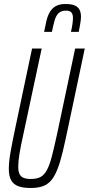

<svg xmlns="http://www.w3.org/2000/svg" viewBox="-20 -930 443 958"><path d="M133 8Q95 8 71 -1Q47 -10 35.5 -31Q24 -52 24 -87Q24 -123 33 -173.5Q42 -224 57 -295L140 -688H188L97 -262Q84 -204 77.5 -164.5Q71 -125 71 -99Q71 -75 77.5 -61.5Q84 -48 98 -42.5Q112 -37 134 -37Q163 -37 181.5 -46.5Q200 -56 213.5 -80.5Q227 -105 238.5 -149Q250 -193 265 -262L355 -688H403L320 -295Q305 -223 292.5 -171Q280 -119 266 -84Q252 -49 234.5 -29Q217 -9 192.5 -0.5Q168 8 133 8ZM200 -771Q206 -802 212 -827Q218 -852 229 -870.5Q240 -889 258.5 -899.5Q277 -910 307 -910Q337 -910 353.5 -902.5Q370 -895 377 -881Q384 -867 384 -847Q384 -832 380.5 -812.5Q377 -793 373 -771H334Q339 -792 341.5 -810Q344 -828 344 -841Q344 -858 336.5 -867.5Q329 -877 309 -877Q286 -877 273 -865Q260 -853 253 -829.5Q246 -806 239 -771Z"/></svg>

Font: Saira UltraCondensed Light
Style: Italic
Weight: 300
Width: 1
Italic angle: -12°
Designer: Hector Gatti with collaboration of the Omnibus-Type team
Foundry: Omnibus-Type
Version: Version 1.101